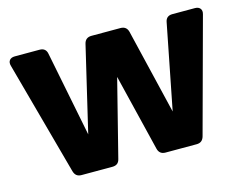

<svg xmlns="http://www.w3.org/2000/svg" viewBox="-82 -685 1030 812"><g transform="rotate(-15 433.0 -279.0)"><path d="M13 -524 149 -26C154 -8 165 0 182 0H317C335 0 346 -8 350 -26L435 -362L517 -26C521 -9 532 0 550 0H686C703 0 714 -8 719 -26L854 -524C860 -544 849 -558 828 -558H729C711 -558 700 -549 697 -531L624 -160L535 -532C531 -549 520 -558 502 -558H375C357 -558 346 -549 342 -532L254 -159L180 -531C177 -549 166 -558 148 -558H39C18 -558 7 -544 13 -524Z"/></g></svg>

Font: Arvore Sans
Style: Bold
Weight: 700
Designer: Jonny Pinhorn (Latin) Dan Schunck (customization for Arvore)
Version: Version 1.000;Glyphs 3.3 (3305)